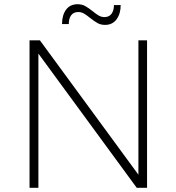

<svg xmlns="http://www.w3.org/2000/svg" viewBox="-20 -890 836 910"><path d="M636 -699H677V0H628L162 -636V0H120V-699H169L636 -62ZM478 -772Q458 -772 442.5 -780.5Q427 -789 407 -805Q390 -819 377.5 -826Q365 -833 351 -833Q329 -833 317.5 -818Q306 -803 306 -776H274Q274 -818 293 -844Q312 -870 348 -870Q368 -870 383.5 -861.5Q399 -853 419 -837Q436 -823 448.5 -816Q461 -809 475 -809Q497 -809 508.5 -824.5Q520 -840 520 -866H552Q552 -825 532.5 -798.5Q513 -772 478 -772Z"/></svg>

Font: Argentum Sans ExtraLight
Style: Regular
Weight: 275
Designer: Julieta Ulanovsky (Modified by Cristiano Sobral)
Foundry: Julieta Ulanovsky
Version: Version 1.000; ttfautohint (v1.5.65-e2d9)